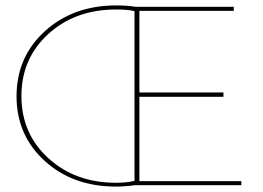

<svg xmlns="http://www.w3.org/2000/svg" viewBox="-20 -683 970 708"><path d="M494 -15H870V0H476Q441 5 407 5Q249 5 145 -89.5Q41 -184 41 -328Q41 -473 145.5 -568Q250 -663 408 -663Q450 -663 479 -658H842V-643H494V-342H804V-326H494ZM408 -9Q445 -9 476 -16V-642Q451 -648 408 -648Q257 -648 158 -557.5Q59 -467 59 -329Q59 -190 158.5 -99.5Q258 -9 408 -9Z"/></svg>

Font: EauTestSC Thin
Style: Regular
Weight: 250
Designer: Christian Thalmann (Catharsis Fonts)
Version: Version 0.001;PS 000.001;hotconv 1.0.88;makeotf.lib2.5.64775